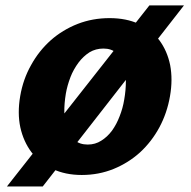

<svg xmlns="http://www.w3.org/2000/svg" viewBox="-20 -624 690 694"><path d="M134.5 50 645 -604.5H520L5 50ZM275.5 8.5Q337 8.5 391 -13.5Q444.5 -35.5 486.5 -73.5Q528.5 -112.5 556 -163.5Q584 -215.5 594.5 -276.5Q605 -336.5 595 -389Q584.5 -440 556 -478.5Q527.5 -516 482 -537.5Q436.5 -558.5 376 -558.5Q314.5 -558.5 260.5 -537.5Q206 -516 163.5 -478.5Q120.5 -440 92.5 -389Q63.5 -338 53 -276.5Q42.5 -215 53.5 -163.5Q65 -112 94 -73.5Q123.5 -35 169.5 -13.5Q216 8.5 275.5 8.5ZM429 -264Q424 -233 412.5 -204Q401.5 -175 385 -152Q368 -129 346 -115.5Q324.5 -101.5 297 -101.5Q268 -101.5 249.5 -117.5Q231 -133 222 -159.5Q213.5 -184 212.5 -218Q212 -249.5 218 -285.5Q223 -315 235 -346Q245.5 -373 264 -398Q281 -420.5 303.5 -435Q326 -448.5 354 -448.5Q382.5 -448.5 401 -432.5Q419 -416 427 -390.5Q435 -365 435 -331Q435 -298 429 -264Z"/></svg>

Font: B612
Style: Regular
Weight: 700
Italic angle: -10°
Designer: Nicolas Chauveau, Thomas Paillot, Jonathan Favre-Lamarine, Jean-Luc Vinot
Foundry: AIRBUS
Version: Version 1.008